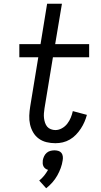

<svg xmlns="http://www.w3.org/2000/svg" viewBox="-20 -755 540 1023"><path d="M275 8Q251 8 228 2.5Q205 -3 186.5 -16.5Q168 -30 156.5 -50Q145 -70 140 -92.5Q135 -115 136 -139.5Q137 -164 141 -188L184 -450H83V-520H196L231 -735H310L274 -520H455V-450H262L217 -177Q215 -164 214 -151Q213 -138 214.5 -125.5Q216 -113 220 -101Q224 -89 231.5 -80Q239 -71 251 -66.5Q263 -62 275 -62Q293 -62 310 -71.5Q327 -81 338.5 -96Q350 -111 357 -128Q364 -145 368 -163L443 -143Q438 -124 430 -105.5Q422 -87 410.5 -69.5Q399 -52 384.5 -37Q370 -22 352 -11.5Q334 -1 314.5 3.5Q295 8 275 8ZM226 248 189 207Q204 195 215.5 180.5Q227 166 236 150Q228 148 221.5 143Q215 138 211.5 131Q208 124 207.5 115.5Q207 107 208 99Q210 88 215 77.5Q220 67 228.5 59.5Q237 52 248 49Q259 46 270 46Q281 46 291 49Q301 52 307 59.5Q313 67 314.5 77.5Q316 88 314 99Q311 120 303.5 140.5Q296 161 285 180.5Q274 200 259 217Q244 234 226 248Z"/></svg>

Font: Iosevka Gothic
Style: Italic
Weight: 400
Italic angle: -9°
Monospace: yes
Designer: Belleve Invis
Foundry: Belleve Invis
Version: Version 15.5.1; ttfautohint (v1.8.4)